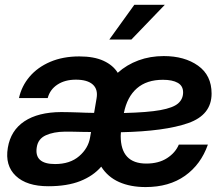

<svg xmlns="http://www.w3.org/2000/svg" viewBox="-20 -758 919 790"><path d="M178.7 8.3Q89.8 8.3 44.9 -34.4Q0 -77.1 12.2 -149.9Q23.9 -221.2 80.3 -258.8Q136.7 -296.4 231.9 -296.9Q250.5 -296.9 267.3 -296.4Q284.2 -295.9 301.8 -295.4Q316.9 -294.9 333 -294.2Q349.1 -293.5 367.2 -293.5L377.4 -353.5Q383.8 -390.6 361.6 -410.4Q339.4 -430.2 292 -430.2Q247.1 -430.2 216.3 -409.9Q185.5 -389.6 176.3 -354.5H58.1Q68.8 -403.8 101.8 -442.6Q134.8 -481.4 187 -503.7Q239.3 -525.9 306.2 -525.9Q366.7 -525.9 406 -507.8Q445.3 -489.7 464.4 -458.5Q501.5 -491.7 549.6 -509.5Q597.7 -527.3 653.8 -527.3Q739.3 -527.3 794.9 -487.8Q850.6 -448.2 850.6 -373Q850.6 -285.2 754.4 -251.5Q658.2 -217.8 477.5 -213.9Q476.6 -205.1 476.6 -198.7Q476.6 -85 582 -85Q632.8 -85 667.2 -107.2Q701.7 -129.4 715.8 -163.1H835.4Q806.6 -81.1 741.2 -34.7Q675.8 11.7 579.1 11.7Q516.6 11.7 470 -9Q423.3 -29.8 396.5 -72.3Q363.8 -34.2 310.1 -12.9Q256.3 8.3 178.7 8.3ZM489.7 -293Q586.9 -295.4 639.6 -304.9Q692.4 -314.5 712.9 -332.5Q733.4 -350.6 733.4 -377.9Q733.4 -404.8 711.4 -417.2Q689.5 -429.7 650.4 -429.7Q583.5 -429.7 543.2 -394.5Q502.9 -359.4 489.7 -293ZM354.5 -214.8Q345.7 -214.8 336.7 -215.1Q327.6 -215.3 318.8 -215.3Q300.3 -215.8 282 -216.1Q263.7 -216.3 246.6 -216.3Q200.7 -215.8 168.7 -201.4Q136.7 -187 131.3 -152.3Q120.1 -83 206.5 -83Q268.1 -83 305.7 -115.5Q343.3 -147.9 350.6 -192.4ZM429.7 -595.2 532.7 -738.3H658.2L520.5 -595.2Z"/></svg>

Font: Inter Display SemiBold
Style: Italic
Weight: 600
Italic angle: -9.39999°
Designer: Rasmus Andersson
Foundry: rsms
Version: Version 4.000;git-a52131595